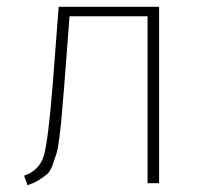

<svg xmlns="http://www.w3.org/2000/svg" viewBox="-20 -540 603 566"><path d="M449 -520V0H415V-492H185L169 -283Q164 -226 162 -200Q160 -174 155.5 -138Q151 -102 146.5 -87.5Q142 -73 135 -53.5Q128 -34 117.5 -25.5Q107 -17 93.5 -8.5Q80 0 61 6L51 -22Q97 -38 109.5 -82Q122 -126 135 -286L153 -520Z"/></svg>

Font: FiraSans
Style: Regular
Weight: 200
Designer: Carrois Corporate & Edenspiekermann AG
Foundry: Carrois Corporate GbR & Edenspiekermann AG
Version: Version 3.106;PS 003.106;hotconv 1.0.70;makeotf.lib2.5.58329